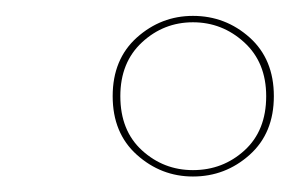

<svg xmlns="http://www.w3.org/2000/svg" viewBox="-20 -654 367 243"><path d="M224.2 -430.6Q183.9 -430.6 153.2 -458.1Q122.6 -485.5 122.6 -532.3Q122.6 -579 153.2 -606.5Q183.9 -633.9 224.2 -633.9Q265.3 -633.9 296 -606.5Q326.6 -579 326.6 -532.3Q326.6 -485.5 296 -458.1Q265.3 -430.6 224.2 -430.6ZM224.2 -438.7Q262.1 -438.7 289.5 -463.7Q316.9 -488.7 316.9 -532.3Q316.9 -575 289.1 -600.4Q261.3 -625.8 224.2 -625.8Q187.1 -625.8 159.7 -600.4Q132.3 -575 132.3 -532.3Q132.3 -488.7 159.7 -463.7Q187.1 -438.7 224.2 -438.7Z"/></svg>

Font: Playfair 144pt SemiCondensed
Style: Italic
Weight: 400
Width: 4
Italic angle: -15.6°
Designer: Claus Eggers Sørensen
Foundry: Claus Eggers Sørensen
Version: Version 2.203